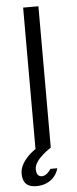

<svg xmlns="http://www.w3.org/2000/svg" viewBox="-58 -698 361 901"><g transform="rotate(-5 122.5 -247.0)"><path d="M149 98C140 111 125 129 106 129C92 129 80 120 80 93C80 47 159 -1 159 -1V-667H87V-1C87 -1 12 47 12 108C12 168 52 173 77 173C134 173 171 138 181 98H149Z"/></g></svg>

Font: Maven Pro
Style: Regular
Weight: 400
Designer: Joe Prince
Foundry: Joe Prince
Version: Version 1.003